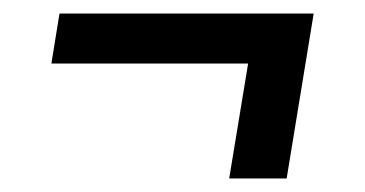

<svg xmlns="http://www.w3.org/2000/svg" viewBox="-20 -397 540 284"><path d="M319 -133 347 -303H56L68 -377H444L404 -133Z"/></svg>

Font: Iosevka Term Curly Md Obl
Style: Regular
Weight: 500
Italic angle: -9°
Designer: Belleve Invis
Foundry: Belleve Invis
Version: Version 32.3.0